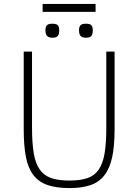

<svg xmlns="http://www.w3.org/2000/svg" viewBox="-20 -937 700 972"><path d="M560.1 -282.2Q560.1 -198.2 547.9 -141.4Q535.6 -84.5 508.5 -49.6Q481.4 -14.6 438 0.2Q394.5 15.1 332 15.1Q264.2 15.1 219.5 -0.7Q174.8 -16.6 148.2 -52Q121.6 -87.4 110.8 -144Q100.1 -200.7 100.1 -282.2V-675.8H142.1V-292Q142.1 -212.9 150.9 -160.9Q159.7 -108.9 181.4 -78.4Q203.1 -47.9 239.5 -35.4Q275.9 -22.9 331.1 -22.9Q385.3 -22.9 421.4 -34.9Q457.5 -46.9 479 -77.4Q500.5 -107.9 509.3 -159.4Q518.1 -210.9 518.1 -290V-675.8H560.1ZM449.7 -783.2Q449.7 -764.2 442.9 -755.1Q436 -746.1 415 -746.1Q403.8 -746.1 397 -749Q390.1 -752 386.5 -757.1Q382.8 -762.2 381.3 -769Q379.9 -775.9 379.9 -783.2Q379.9 -799.8 386.7 -808.3Q393.6 -816.9 415 -816.9Q436.5 -816.9 443.1 -808.6Q449.7 -800.3 449.7 -783.2ZM279.8 -783.2Q279.8 -764.2 272.9 -755.1Q266.1 -746.1 245.1 -746.1Q233.9 -746.1 227.1 -749Q220.2 -752 216.6 -757.1Q212.9 -762.2 211.4 -769Q210 -775.9 210 -783.2Q210 -799.8 216.8 -808.3Q223.6 -816.9 245.1 -816.9Q266.6 -816.9 273.2 -808.6Q279.8 -800.3 279.8 -783.2ZM195.8 -877V-917H463.9V-877Z"/></svg>

Font: Clear Sans Thin
Style: Regular
Weight: 250
Foundry: Intel Corporation
Version: Version 1.00